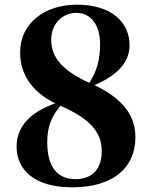

<svg xmlns="http://www.w3.org/2000/svg" viewBox="-20 -784 648 821"><path d="M240 -331C375 -272 415 -212 415 -137C415 -62 375 -18 303 -18C227 -18 182 -68 182 -176C182 -240 199 -286 239 -332ZM306 -729C370 -729 408 -675 408 -596C408 -530 394 -479 362 -430C228 -490 199 -553 199 -615C199 -685 250 -729 306 -729ZM384 -420C492 -466 534 -525 534 -591C534 -684 462 -764 309 -764C170 -764 66 -684 66 -560C66 -468 115 -392 216 -342C109 -304 51 -243 51 -157C51 -57 128 17 289 17C465 17 559 -68 559 -197C559 -292 503 -363 384 -420Z"/></svg>

Font: Noto Serif KR Black
Style: Regular
Weight: 900
Version: Version 1.001;PS 1.001;hotconv 16.6.54;makeotf.lib2.5.65590